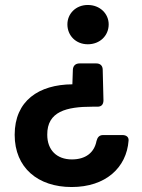

<svg xmlns="http://www.w3.org/2000/svg" viewBox="-20 -585 569 772"><path d="M268 167C405 167 489 89 497 -20C498 -34 488 -42 472 -42H395C379 -42 372 -33 368 -18C359 29 324 56 269 56C208 56 170 18 170 -43C169 -137 248 -156 351 -156H372C388 -156 396 -165 396 -182L393 -304C393 -321 383 -330 367 -330H300C284 -330 274 -321 273 -305L271 -246C136 -245 39 -180 39 -43C39 90 133 167 268 167ZM333 -565C285 -565 251 -530 251 -487C251 -442 285 -407 333 -407C382 -407 417 -442 417 -487C417 -530 382 -565 333 -565Z"/></svg>

Font: Arvore Sans SemiBold
Style: Regular
Weight: 600
Designer: Jonny Pinhorn (Latin) Dan Schunck (customization for Arvore)
Version: Version 1.000;Glyphs 3.3 (3305)